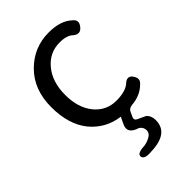

<svg xmlns="http://www.w3.org/2000/svg" viewBox="-239 -647 986 986"><g transform="rotate(-45 254.5 -154.0)"><path d="M254 248Q202 253 197 230Q192 208 234 203Q261 203 287 190Q314 177 314 154Q314 131 294 118Q228 98 251 49L269 11Q172 -2 111 -76Q51 -151 51 -276Q51 -402 127 -479Q204 -557 313 -557Q399 -557 443 -515Q472 -493 448 -463Q425 -433 394 -456Q370 -481 317 -481Q242 -481 194 -422Q146 -364 146 -270Q146 -177 192 -120Q239 -63 311 -63Q383 -63 413 -94Q442 -117 462 -86Q482 -56 454 -34Q415 4 352 9Q329 12 322 29L310 55Q303 72 320 80L363 100Q384 118 384 150Q384 244 254 248Z"/></g></svg>

Font: Swei Gothic CJK TC Regular
Style: Regular
Weight: 400
Version: Version 2.129